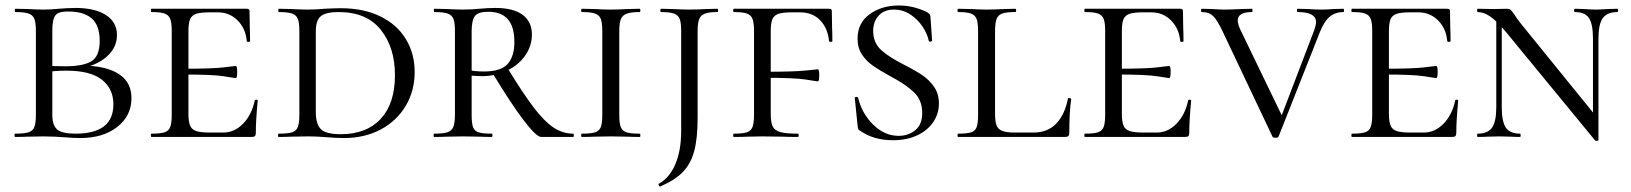

<svg xmlns="http://www.w3.org/2000/svg" viewBox="-20 -500 5955 701"><path d="M460 -142Q460 -77 408 -36.5Q356 4 274 4Q248 4 213 1Q199 0 180 -1Q161 -2 139 -2L81 -1Q64 0 35 0Q33 0 33 -6Q33 -12 35 -12Q69 -12 84.5 -17Q100 -22 105.5 -36.5Q111 -51 111 -81V-387Q111 -417 105.5 -431Q100 -445 84.5 -450.5Q69 -456 36 -456Q34 -456 34 -462Q34 -468 36 -468L81 -467Q119 -465 139 -465Q166 -465 194 -468Q204 -469 222.5 -470Q241 -471 255 -471Q327 -471 367 -445Q407 -419 407 -372Q407 -326 369.5 -293Q332 -260 271 -250L301 -260Q377 -256 418.5 -226.5Q460 -197 460 -142ZM171 -385V-256L146 -261Q173 -258 218 -258Q284 -258 314 -276.5Q344 -295 344 -351Q344 -407 315 -432.5Q286 -458 229 -458Q205 -458 193 -452.5Q181 -447 176 -431.5Q171 -416 171 -385ZM394 -119Q394 -176 352 -209Q310 -242 223 -242Q177 -242 146 -236L171 -244V-81Q171 -43 188.5 -27.5Q206 -12 256 -12Q394 -12 394 -119Z M533 -12Q566 -12 581 -17Q596 -22 601.5 -36.5Q607 -51 607 -81V-387Q607 -417 601.5 -431Q596 -445 581 -450.5Q566 -456 533 -456Q531 -456 531 -462Q531 -468 533 -468H881Q891 -468 891 -460L892 -398Q893 -379 893 -350Q893 -347 887 -347Q881 -347 881 -350Q877 -396 847.5 -425.5Q818 -455 775 -455H747Q712 -455 696 -449.5Q680 -444 674 -430Q668 -416 668 -386V-85Q668 -56 674 -41.5Q680 -27 696.5 -21.5Q713 -16 747 -16H795Q836 -16 867.5 -48.5Q899 -81 910 -133Q910 -136 915.5 -136Q921 -136 921 -133Q914 -61 914 -15Q914 -7 911 -3.5Q908 0 899 0H533Q531 0 531 -6Q531 -12 533 -12ZM643 -228V-249Q757 -249 796.5 -254Q836 -259 841 -259Q846 -259 846 -238Q846 -215 841 -215Q837 -215 797.5 -221.5Q758 -228 643 -228Z M1173 1Q1161 0 1143 -1Q1125 -2 1102 -2L1043 -1Q1026 0 997 0Q995 0 995 -6Q995 -12 997 -12Q1031 -12 1046.5 -17Q1062 -22 1067.5 -36.5Q1073 -51 1073 -81V-387Q1073 -417 1067.5 -431Q1062 -445 1046.5 -450.5Q1031 -456 998 -456Q996 -456 996 -462Q996 -468 998 -468L1043 -467Q1081 -465 1102 -465Q1133 -465 1164 -468Q1204 -470 1224 -470Q1308 -470 1369 -440Q1430 -410 1462 -357Q1494 -304 1494 -237Q1494 -168 1461 -113Q1428 -58 1369.5 -27Q1311 4 1236 4Q1208 4 1173 1ZM1422 -226Q1422 -326 1370.5 -391Q1319 -456 1216 -456Q1170 -456 1151.5 -441Q1133 -426 1133 -385V-92Q1133 -47 1151.5 -28.5Q1170 -10 1224 -10Q1318 -10 1370 -66Q1422 -122 1422 -226Z M1776 0Q1748 0 1733 -1L1670 -2L1611 -1Q1594 0 1565 0Q1563 0 1563 -6Q1563 -12 1565 -12Q1598 -12 1613.5 -17Q1629 -22 1635 -36.5Q1641 -51 1641 -81V-387Q1641 -417 1635.5 -431Q1630 -445 1614.5 -450.5Q1599 -456 1566 -456Q1564 -456 1564 -462Q1564 -468 1566 -468L1612 -467Q1648 -465 1670 -465Q1688 -465 1703.5 -466Q1719 -467 1730 -468Q1762 -471 1789 -471Q1854 -471 1888 -446Q1922 -421 1922 -374Q1922 -333 1898 -298Q1874 -263 1832 -242.5Q1790 -222 1740 -222Q1708 -222 1685 -226L1684 -246Q1709 -239 1747 -239Q1809 -239 1833.5 -266.5Q1858 -294 1858 -347Q1858 -457 1763 -457Q1725 -457 1713.5 -441Q1702 -425 1702 -385V-81Q1702 -50 1707 -36Q1712 -22 1727 -17Q1742 -12 1776 -12Q1778 -12 1778 -6Q1778 0 1776 0ZM2073 0H1956Q1938 0 1891 -62Q1844 -124 1779 -232L1832 -253Q1890 -158 1929 -107Q1968 -56 2001.5 -34Q2035 -12 2073 -12Q2075 -12 2075 -6Q2075 0 2073 0Z M2316 -12Q2318 -12 2318 -6Q2318 0 2316 0Q2288 0 2272 -1L2209 -2L2150 -1Q2133 0 2104 0Q2102 0 2102 -6Q2102 -12 2104 -12Q2138 -12 2153 -17Q2168 -22 2173.5 -36Q2179 -50 2179 -81V-387Q2179 -417 2173.5 -431Q2168 -445 2152.5 -450.5Q2137 -456 2104 -456Q2102 -456 2102 -462Q2102 -468 2104 -468L2150 -467Q2186 -465 2209 -465Q2235 -465 2273 -467L2316 -468Q2318 -468 2318 -462Q2318 -456 2316 -456Q2284 -456 2268 -450Q2252 -444 2246.5 -429.5Q2241 -415 2241 -385V-81Q2241 -50 2246.5 -36Q2252 -22 2267 -17Q2282 -12 2316 -12Z M2393 -456Q2391 -456 2391 -462Q2391 -468 2393 -468L2437 -467Q2475 -465 2496 -465Q2520 -465 2558 -467L2599 -468Q2602 -468 2602 -462Q2602 -456 2599 -456Q2568 -456 2553 -450Q2538 -444 2532.5 -429.5Q2527 -415 2527 -385V-69Q2527 6 2514.5 52Q2502 98 2473 128Q2444 158 2390 181Q2388 182 2385.5 177Q2383 172 2385 171Q2424 150 2445.5 100Q2467 50 2467 -22V-387Q2467 -417 2461.5 -431Q2456 -445 2440.5 -450.5Q2425 -456 2393 -456Z M2659 -12Q2692 -12 2707 -17Q2722 -22 2727.5 -36.5Q2733 -51 2733 -81V-387Q2733 -417 2727.5 -431Q2722 -445 2707 -450.5Q2692 -456 2659 -456Q2657 -456 2657 -462Q2657 -468 2659 -468H3007Q3017 -468 3017 -460L3018 -398Q3019 -379 3019 -350Q3019 -347 3013 -347Q3007 -347 3007 -350Q3002 -398 2974 -426.5Q2946 -455 2901 -455H2873Q2838 -455 2822 -449.5Q2806 -444 2800 -430Q2794 -416 2794 -386V-85Q2794 -53 2801 -38.5Q2808 -24 2828.5 -18Q2849 -12 2893 -12Q2896 -12 2896 -6Q2896 0 2893 0Q2857 0 2838 -1L2763 -2L2709 -1Q2692 0 2659 0Q2657 0 2657 -6Q2657 -12 2659 -12ZM2768 -216V-238Q2882 -238 2921.5 -242.5Q2961 -247 2966 -247Q2971 -247 2971 -226Q2971 -203 2966 -203Q2962 -203 2922.5 -209.5Q2883 -216 2768 -216Z M3284 -262Q3325 -241 3349.5 -224Q3374 -207 3391 -182Q3408 -157 3408 -122Q3408 -85 3387.5 -54.5Q3367 -24 3329 -6Q3291 12 3240 12Q3169 12 3120 -23Q3115 -25 3113.5 -29Q3112 -33 3111 -42L3101 -141Q3100 -145 3105.5 -146Q3111 -147 3113 -143Q3127 -85 3168.5 -44.5Q3210 -4 3261 -4Q3296 -4 3321.5 -24.5Q3347 -45 3347 -88Q3347 -134 3317 -163Q3287 -192 3230 -222Q3190 -244 3166.5 -260.5Q3143 -277 3127 -301Q3111 -325 3111 -359Q3111 -416 3155 -448Q3199 -480 3262 -480Q3313 -480 3362 -457Q3371 -452 3373.5 -449Q3376 -446 3377 -440L3383 -353Q3383 -349 3377.5 -348Q3372 -347 3371 -351Q3366 -376 3348.5 -402.5Q3331 -429 3304 -447Q3277 -465 3244 -465Q3208 -465 3188 -443Q3168 -421 3168 -387Q3168 -344 3197 -317.5Q3226 -291 3284 -262Z M3686 -16H3753Q3805 -16 3836.5 -49Q3868 -82 3879 -140Q3879 -142 3883 -142Q3886 -142 3888.5 -141Q3891 -140 3891 -138Q3884 -92 3884 -15Q3884 -7 3880.5 -3.5Q3877 0 3869 0H3478Q3476 0 3476 -6Q3476 -12 3478 -12Q3511 -12 3526 -17Q3541 -22 3546 -36.5Q3551 -51 3551 -81V-387Q3551 -417 3545.5 -431Q3540 -445 3525 -450.5Q3510 -456 3478 -456Q3476 -456 3476 -462Q3476 -468 3478 -468L3523 -467Q3561 -465 3582 -465Q3607 -465 3645 -467L3687 -468Q3690 -468 3690 -462Q3690 -456 3687 -456Q3654 -456 3639 -450.5Q3624 -445 3618.5 -430.5Q3613 -416 3613 -386V-85Q3613 -56 3618.5 -42Q3624 -28 3639.5 -22Q3655 -16 3686 -16Z M3941 -12Q3974 -12 3989 -17Q4004 -22 4009.5 -36.5Q4015 -51 4015 -81V-387Q4015 -417 4009.5 -431Q4004 -445 3989 -450.5Q3974 -456 3941 -456Q3939 -456 3939 -462Q3939 -468 3941 -468H4289Q4299 -468 4299 -460L4300 -398Q4301 -379 4301 -350Q4301 -347 4295 -347Q4289 -347 4289 -350Q4285 -396 4255.5 -425.5Q4226 -455 4183 -455H4155Q4120 -455 4104 -449.5Q4088 -444 4082 -430Q4076 -416 4076 -386V-85Q4076 -56 4082 -41.5Q4088 -27 4104.5 -21.5Q4121 -16 4155 -16H4203Q4244 -16 4275.5 -48.5Q4307 -81 4318 -133Q4318 -136 4323.5 -136Q4329 -136 4329 -133Q4322 -61 4322 -15Q4322 -7 4319 -3.5Q4316 0 4307 0H3941Q3939 0 3939 -6Q3939 -12 3941 -12ZM4051 -228V-249Q4165 -249 4204.5 -254Q4244 -259 4249 -259Q4254 -259 4254 -238Q4254 -215 4249 -215Q4245 -215 4205.5 -221.5Q4166 -228 4051 -228Z M4885 -456Q4856 -456 4835.5 -439.5Q4815 -423 4799 -383L4648 -1Q4647 3 4637 3Q4627 3 4626 -1L4444 -385Q4424 -427 4409 -441.5Q4394 -456 4368 -456Q4365 -456 4365 -462Q4365 -468 4368 -468L4406 -467Q4434 -465 4450 -465Q4475 -465 4511 -467L4551 -468Q4553 -468 4553 -462Q4553 -456 4551 -456Q4499 -456 4499 -425Q4499 -414 4507 -395L4665 -68L4634 -12L4778 -389Q4785 -410 4785 -419Q4785 -456 4718 -456Q4715 -456 4715 -462Q4715 -468 4718 -468L4754 -467Q4784 -465 4808 -465Q4824 -465 4848 -467L4885 -468Q4887 -468 4887 -462Q4887 -456 4885 -456Z M4916 -12Q4949 -12 4964 -17Q4979 -22 4984.5 -36.5Q4990 -51 4990 -81V-387Q4990 -417 4984.5 -431Q4979 -445 4964 -450.5Q4949 -456 4916 -456Q4914 -456 4914 -462Q4914 -468 4916 -468H5264Q5274 -468 5274 -460L5275 -398Q5276 -379 5276 -350Q5276 -347 5270 -347Q5264 -347 5264 -350Q5260 -396 5230.5 -425.5Q5201 -455 5158 -455H5130Q5095 -455 5079 -449.5Q5063 -444 5057 -430Q5051 -416 5051 -386V-85Q5051 -56 5057 -41.5Q5063 -27 5079.5 -21.5Q5096 -16 5130 -16H5178Q5219 -16 5250.5 -48.5Q5282 -81 5293 -133Q5293 -136 5298.5 -136Q5304 -136 5304 -133Q5297 -61 5297 -15Q5297 -7 5294 -3.5Q5291 0 5282 0H4916Q4914 0 4914 -6Q4914 -12 4916 -12ZM5026 -228V-249Q5140 -249 5179.5 -254Q5219 -259 5224 -259Q5229 -259 5229 -238Q5229 -215 5224 -215Q5220 -215 5180.5 -221.5Q5141 -228 5026 -228Z M5443 -446 5463 -443V-109Q5463 -56 5478 -34Q5493 -12 5530 -12Q5532 -12 5532 -6Q5532 0 5530 0Q5508 0 5496 -1L5454 -2L5411 -1Q5398 0 5375 0Q5373 0 5373 -6Q5373 -12 5375 -12Q5412 -12 5427.5 -34Q5443 -56 5443 -109ZM5804 13 5476 -386Q5444 -424 5420.5 -440Q5397 -456 5375 -456Q5373 -456 5373 -462Q5373 -468 5375 -468L5431 -467L5484 -468Q5491 -468 5495.5 -464Q5500 -460 5509 -447Q5517 -434 5531 -416L5806 -77L5816 11Q5816 13 5811 14Q5806 15 5804 13ZM5816 11 5796 -20V-359Q5796 -412 5781.5 -434Q5767 -456 5730 -456Q5727 -456 5727 -462Q5727 -468 5730 -468L5764 -467Q5790 -465 5806 -465Q5822 -465 5850 -467L5885 -468Q5888 -468 5888 -462Q5888 -456 5885 -456Q5848 -456 5832 -434Q5816 -412 5816 -359Z"/></svg>

Font: Cormorant SC
Style: Regular
Weight: 400
Designer: Christian Thalmann (Catharsis Fonts)
Foundry: Catharsis Fonts
Version: Version 4.000